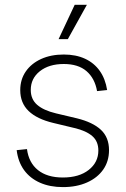

<svg xmlns="http://www.w3.org/2000/svg" viewBox="-20 -762 518 792"><path d="M239.7 9.8Q186 9.8 145 -8.3Q104 -26.4 79.3 -60.3Q54.7 -94.2 48.8 -142.6L91.3 -147Q98.6 -90.8 136.7 -60.3Q174.8 -29.8 239.3 -29.8Q306.2 -29.8 345.9 -61Q385.7 -92.3 385.7 -141.1Q385.7 -179.2 360.4 -200.9Q335 -222.7 287.1 -233.9L199.7 -254.9Q132.3 -271 97.9 -304.2Q63.5 -337.4 63.5 -390.1Q63.5 -434.1 86.2 -467Q108.9 -500 149.4 -518.6Q189.9 -537.1 243.2 -537.1Q293 -537.1 330.6 -519.8Q368.2 -502.4 391.4 -469.7Q414.6 -437 421.9 -390.6L380.4 -386.2Q371.1 -439 336.9 -468.5Q302.7 -498 243.2 -498Q182.1 -498 144.5 -468.3Q106.9 -438.5 106.9 -391.1Q106.9 -352.5 133.3 -329.6Q159.7 -306.6 210.9 -294.4L297.4 -273.9Q362.8 -257.8 396.2 -226.6Q429.7 -195.3 429.7 -142.6Q429.7 -96.7 405.8 -62.5Q381.8 -28.3 338.9 -9.3Q295.9 9.8 239.7 9.8ZM221.7 -600.6 288.1 -742.2H338.4L259.8 -600.6Z"/></svg>

Font: Inter 24pt ExtraLight
Style: Regular
Weight: 250
Designer: Rasmus Andersson
Foundry: rsms
Version: Version 4.001;git-66647c0bb